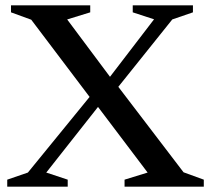

<svg xmlns="http://www.w3.org/2000/svg" viewBox="-20 -696 780 716"><path d="M365 -322 152.5 -52.5 232.5 -26V0H7V-26L84 -52.5L334 -359L367.5 -380L554.5 -624L475 -650V-676H699.5V-650L622.5 -623.5L397 -342ZM530.5 -52.5 337 -308.5 322.5 -323.5 96.5 -622.5 21 -650V-676H316.5V-650L230.5 -623.5L398.5 -398.5L413 -383L664.5 -53.5L740 -26V0H444.5V-26Z"/></svg>

Font: Newsreader 16pt Medium
Style: Regular
Weight: 500
Designer: Hugues Gentile
Foundry: Production Type
Version: Version 1.003